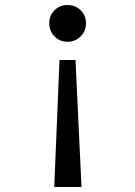

<svg xmlns="http://www.w3.org/2000/svg" viewBox="-20 -567 540 768"><path d="M218 -327H282L306 181H197ZM177 -474Q177 -505 198 -526Q219 -547 250 -547Q281 -547 302.5 -526Q324 -505 324 -474Q324 -443 302.5 -421.5Q281 -400 250 -400Q219 -400 198 -421.5Q177 -443 177 -474Z"/></svg>

Font: D2Coding
Style: Regular
Weight: 400
Monospace: yes
Designer: Yong-Rak Park; Jeong-Hwan Yoon; Sang-Min Lee;
Foundry: NHN Corporation
Version: Version 1.3.2; Build 20180524